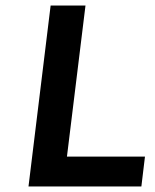

<svg xmlns="http://www.w3.org/2000/svg" viewBox="-20 -674 562 694"><path d="M491 0 504 -108H222L289 -654H163L83 0Z"/></svg>

Font: Falling Sky
Style: MedObl
Weight: 500
Designer: Paul D. Hunt
Foundry: Adobe Systems Incorporated
Version: Version 1.02